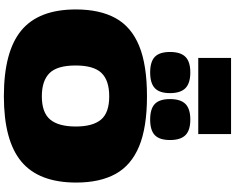

<svg xmlns="http://www.w3.org/2000/svg" viewBox="-128 -1044 1183 966"><g transform="rotate(90 463.0 -561.5)"><path d="M465 10Q240 10 134 -77.5Q28 -165 28 -352Q28 -472 71.5 -551.5Q115 -631 211 -670.5Q307 -710 465 -710Q621 -710 716.5 -670.5Q812 -631 855.5 -552Q899 -473 899 -354Q899 -166 793.5 -78Q688 10 465 10ZM465 -181Q547 -181 582 -223Q617 -265 617 -352Q617 -437 582.5 -478.5Q548 -520 465 -520Q385 -520 347.5 -481Q310 -442 310 -351Q310 -258 348.5 -219.5Q387 -181 465 -181ZM582 -726Q528 -726 503.5 -749.5Q479 -773 479 -826Q479 -879 503.5 -903.5Q528 -928 582 -928Q636 -928 660.5 -903.5Q685 -879 685 -826Q685 -773 660.5 -749.5Q636 -726 582 -726ZM345 -726Q291 -726 266.5 -749.5Q242 -773 242 -826Q242 -879 266.5 -903.5Q291 -928 345 -928Q399 -928 424 -903.5Q449 -879 449 -826Q449 -773 424 -749.5Q399 -726 345 -726ZM272 -968V-1133H655V-968Z"/></g></svg>

Font: Georama Expanded Black
Style: Regular
Weight: 900
Width: 7
Designer: Jean-Baptiste Levee
Foundry: Production Type
Version: Version 1.000